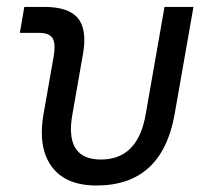

<svg xmlns="http://www.w3.org/2000/svg" viewBox="-20 -538 626 567"><path d="M265.1 9.8Q173.8 9.8 132.8 -45.9Q103.5 -85.4 103.5 -146.5Q103.5 -171.4 108.4 -200.2L138.7 -372.6Q141.1 -387.2 141.1 -398.4Q141.1 -415.5 135.3 -425.3Q125 -440.9 96.2 -440.9H38.6L51.8 -517.6H110.4Q183.1 -517.6 210.4 -483.9Q229 -460.9 229 -419.9Q229 -399.9 224.6 -376L193.8 -200.2Q189.5 -176.3 189.5 -156.7Q189.5 -66.9 278.3 -66.9Q387.2 -66.9 410.2 -200.2L465.8 -517.6H551.3L495.6 -200.2Q458 9.8 265.1 9.8Z"/></svg>

Font: CaskaydiaCove NFP SemiLight
Style: Italic
Weight: 350
Italic angle: -10°
Designer: Aaron Bell
Foundry: Saja Typeworks
Version: Version 2111.001; VTT 6.35;Nerd Fonts 3.1.1